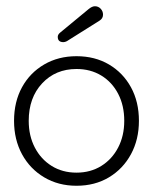

<svg xmlns="http://www.w3.org/2000/svg" viewBox="-20 -585 490 615"><path d="M225 10Q167 10 121.5 -17Q76 -44 50.5 -91Q25 -138 25 -198Q25 -259 50.5 -305.5Q76 -352 121.5 -378.5Q167 -405 225 -405Q284 -405 329 -378.5Q374 -352 399.5 -305.5Q425 -259 425 -198Q425 -138 399.5 -91Q374 -44 329 -17Q284 10 225 10ZM225 -32Q270 -32 304.5 -53.5Q339 -75 358.5 -112.5Q378 -150 378 -198Q378 -247 358.5 -284.5Q339 -322 304.5 -343Q270 -364 225 -364Q158 -364 115 -318Q72 -272 72 -198Q72 -150 91.5 -112.5Q111 -75 145.5 -53.5Q180 -32 225 -32ZM172 -480 264 -556Q275 -565 284 -565Q295 -565 302.5 -557Q310 -549 310 -538Q310 -526 299 -519L194 -453Q188 -450 183 -450Q165 -450 165 -467Q165 -474 172 -480Z"/></svg>

Font: Dongle Light
Style: Regular
Weight: 300
Designer: Yanghee Ryu
Foundry: Yanghee Ryu
Version: Version 2.000